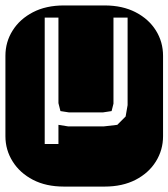

<svg xmlns="http://www.w3.org/2000/svg" viewBox="-22 -689 622 709"><path d="M213.9 0Q147.9 0 99.6 -25.1Q51.3 -50.3 24.7 -92.8Q-2 -135.3 -2 -186V-482.9Q-2 -534.2 24.7 -576.4Q51.3 -618.7 99.6 -643.8Q147.9 -668.9 213.9 -668.9H364.3Q430.2 -668.9 478.8 -643.8Q527.3 -618.7 553.7 -576.4Q580.1 -534.2 580.1 -482.9V-186Q580.1 -135.3 553.7 -92.8Q527.3 -50.3 478.8 -25.1Q430.2 0 364.3 0ZM143.1 -157.2H193.8V-228L230 -222.2H360.8L411.1 -228L441.9 -258.8L449.2 -300.8V-624H397V-306.2L390.1 -278.8L357.9 -273.9H232.9L201.2 -278.8L193.8 -308.1V-624H143.1Z"/></svg>

Font: Monofett
Style: Regular
Weight: 400
Designer: Vernon Adams
Foundry: Vernon Adams
Version: Version 1.100; ttfautohint (v1.8.4.7-5d5b);gftools[0.9.28]